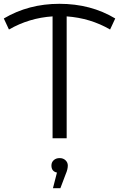

<svg xmlns="http://www.w3.org/2000/svg" viewBox="-22 -726 625 1008"><path d="M290 -706Q455 -706 583 -629L556 -571Q453 -631 328 -640V0H254V-640Q131 -632 25 -571L-2 -629Q128 -706 290 -706ZM334 143Q334 163 323 188L295 262H256L277 180Q248 174 248 143Q248 126 260 115Q272 104 291 104Q310 104 322 115.5Q334 127 334 143Z"/></svg>

Font: Montserrat Alternates
Style: Regular
Weight: 400
Designer: Julieta Ulanovsky
Foundry: Julieta Ulanovsky
Version: Version 7.200;PS 007.200;hotconv 1.0.88;makeotf.lib2.5.64775